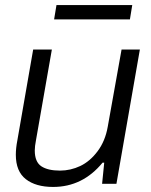

<svg xmlns="http://www.w3.org/2000/svg" viewBox="-20 -720 593 752"><path d="M191.9 -644 201.2 -700.2H498L488.8 -644ZM188 12.2Q120.1 12.2 81.1 -18.3Q42 -48.8 42 -113.8Q42 -139.6 47.9 -169.9L109.9 -525.9H183.1L121.1 -171.9Q116.2 -146.5 116.2 -130.9Q116.2 -85.9 141.8 -68.8Q167.5 -51.8 214.8 -51.8Q256.3 -51.8 294.4 -69.8Q332.5 -87.9 362.3 -127.7Q392.1 -167.5 401.9 -223.1L456.1 -525.9H527.8L436 0H379.9L388.2 -83H381.8Q303.7 12.2 188 12.2Z"/></svg>

Font: Archivo Light
Style: Italic
Weight: 300
Italic angle: -10°
Designer: Hector Gatti
Foundry: Omnibus-Type
Version: Version 2.001